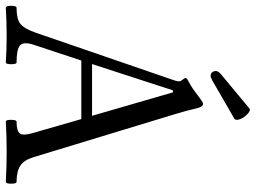

<svg xmlns="http://www.w3.org/2000/svg" viewBox="-132 -750 883 663"><g transform="rotate(90 309.5 -418.5)"><path d="M240.2 -704.1Q228 -704.1 224.1 -716.1Q220.2 -728 232.9 -738.8L352.1 -837.9Q358.9 -843.8 371.3 -832Q383.8 -820.3 389.2 -806.6Q394.5 -793 389.2 -787.1L255.9 -710Q244.1 -704.1 240.2 -704.1ZM4.9 2.9Q-2 2.9 -2 -15.6Q-2 -34.2 4.9 -34.2Q43 -34.2 59.8 -46.9Q76.7 -59.6 90.8 -100.1L255.9 -580.1Q258.8 -588.9 258.8 -596.2Q258.8 -600.6 252.9 -607.9Q247.1 -615.2 247.1 -618.2Q247.1 -622.1 264.2 -630.9Q282.7 -640.6 306.2 -659.2Q331.1 -678.2 335.9 -678.2Q347.2 -678.2 352.1 -655.8Q359.9 -621.1 374 -575.2L521 -91.8Q531.2 -59.1 551 -46.6Q570.8 -34.2 606 -34.2Q612.3 -34.2 612.3 -15.6Q612.3 2.9 606 2.9Q553.2 0 502 0Q449.2 0 397.9 2.9Q391.6 2.9 391.8 -15.6Q392.1 -34.2 397.9 -34.2Q431.2 -34.2 439.2 -46.1Q447.3 -58.1 437 -91.8L389.2 -257.8H187L131.8 -90.8Q121.6 -57.6 135 -45.9Q148.4 -34.2 193.8 -34.2Q199.7 -34.2 199.7 -15.6Q199.7 2.9 193.8 2.9Q147.5 0 100.1 0Q53.2 0 4.9 2.9ZM199.2 -294.9H377.9L296.9 -574.2H290Z"/></g></svg>

Font: Junicode SmCond
Style: Regular
Weight: 400
Width: 4
Designer: Peter S. Baker
Version: Version 2.206